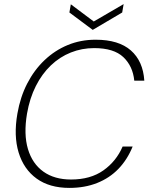

<svg xmlns="http://www.w3.org/2000/svg" viewBox="-20 -906 730 938"><path d="M319 12Q222 12 159 -33.5Q96 -79 71 -161Q46 -243 65 -351Q79 -432 113 -498Q147 -564 197.5 -612Q248 -660 311 -686Q374 -712 447 -712Q560 -712 619.5 -659.5Q679 -607 685 -512H636Q629 -583 582.5 -627Q536 -671 440 -671Q380 -671 326 -649.5Q272 -628 228.5 -586.5Q185 -545 155 -485.5Q125 -426 112 -351Q95 -250 116.5 -178Q138 -106 192 -67.5Q246 -29 327 -29Q422 -29 485 -73.5Q548 -118 579 -190H628Q602 -126 558.5 -81Q515 -36 454.5 -12Q394 12 319 12ZM584 -886 577 -845 433 -760 319 -845 326 -885 438 -801Z"/></svg>

Font: DM Sans 9pt ExtraLight
Style: Italic
Weight: 250
Italic angle: -10°
Version: Version 4.004;gftools[0.9.30]